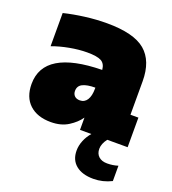

<svg xmlns="http://www.w3.org/2000/svg" viewBox="-142 -677 898 1000"><g transform="rotate(20 307.5 -177.0)"><path d="M488 0Q465 30 465 58Q465 85 482 100.5Q499 116 529 116Q561 116 589 107V192Q541 216 489 216Q427 216 392 187.5Q357 159 357 107Q357 79 368.5 51Q380 23 400 0H337V-68Q315 -36 275.5 -11Q236 14 179 14Q104 14 61 -26Q18 -66 18 -139Q18 -328 339 -333Q336 -367 313 -379.5Q290 -392 235 -392Q190 -392 138.5 -382.5Q87 -373 44 -357V-541Q97 -554 159 -562Q221 -570 280 -570Q429 -570 493 -516Q557 -462 557 -349V-164H601V0ZM337 -234Q292 -234 267.5 -222Q243 -210 243 -182Q243 -165 253.5 -154.5Q264 -144 283 -144Q309 -144 323 -166Q337 -188 337 -228Z"/></g></svg>

Font: Alfa Slab One
Style: Regular
Weight: 400
Designer: JM Sole
Foundry: JM Sole
Version: Version 2.000